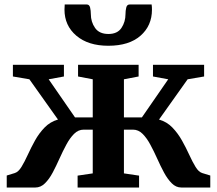

<svg xmlns="http://www.w3.org/2000/svg" viewBox="-20 -836 968 856"><path d="M10 0V-53.5L46 -64.5Q62 -69.5 75.8 -92Q89.5 -114.5 103.8 -145.8Q118 -177 136 -209.5Q154 -242 178.8 -267.5Q203.5 -293 238.5 -303L111 -482.5L37.5 -495V-547H265V-495L197 -482.5L314.5 -312.5H393.5V-482.5L328 -495V-547H598V-495L532.5 -482.5V-312.5H612.5L730 -482.5L662 -495V-547H890V-495L816.5 -482.5L689 -303Q724 -293 748.8 -267.2Q773.5 -241.5 791.5 -209.2Q809.5 -177 823.8 -145.8Q838 -114.5 851.8 -92Q865.5 -69.5 881.5 -64.5L917.5 -53.5V0H788.5Q764.5 0 745.8 -18.8Q727 -37.5 711.2 -66.8Q695.5 -96 680.8 -129Q666 -162 650.2 -191.2Q634.5 -220.5 615.8 -239.2Q597 -258 573 -258H532.5V-63L600 -53V0H326V-53L393.5 -63V-258H353Q329 -258 310.2 -239.2Q291.5 -220.5 275.8 -191.2Q260 -162 245.2 -129Q230.5 -96 215 -66.8Q199.5 -37.5 180.5 -18.8Q161.5 0 137.5 0ZM367 -816Q378.5 -816 381.8 -802Q385 -788 385 -773Q385 -738.5 403.8 -711.5Q422.5 -684.5 463.5 -684.5Q503.5 -684.5 521.5 -711.5Q539.5 -738.5 539.5 -773Q539.5 -788 542.8 -802Q546 -816 558 -816H656Q657 -811.5 657.2 -804.5Q657.5 -797.5 657.5 -793Q657.5 -721.5 606.5 -676.8Q555.5 -632 463 -632Q373 -632 320.2 -677Q267.5 -722 267.5 -793Q267.5 -799 268 -804.5Q268.5 -810 268.5 -816Z"/></svg>

Font: Merriweather Text Regular
Style: Bold
Weight: 700
Designer: Eben Sorkin
Foundry: Eben Sorkin
Version: Version 2.100; ttfautohint (v1.7.19-72a1) -l 8 -r 50 -G 200 